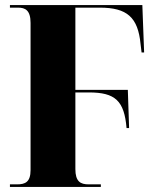

<svg xmlns="http://www.w3.org/2000/svg" viewBox="-20 -734 610 754"><path d="M19 0H376V-10H328C296 -10 276 -21 276 -70V-371H329C433 -371 468 -338 477 -231H487L482 -381H276V-704H372C479 -704 522 -666 532 -561L536 -528H546L539 -714H19V-704H51C79 -704 100 -694 100 -644V-66C100 -19 79 -10 47 -10H19Z"/></svg>

Font: Noto Serif Display Condensed Black
Style: Regular
Weight: 900
Width: 3
Designer: Monotype Design Team
Foundry: Monotype Imaging Inc.
Version: Version 2.009